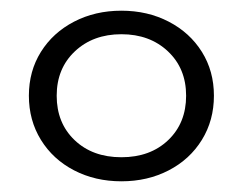

<svg xmlns="http://www.w3.org/2000/svg" viewBox="-20 -766 454 359"><path d="M34 -587Q34 -633 56.5 -669Q79 -705 118.5 -725.5Q158 -746 207 -746Q256 -746 295.5 -725.5Q335 -705 357.5 -669Q380 -633 380 -587Q380 -541 357.5 -504.5Q335 -468 295.5 -447.5Q256 -427 207 -427Q158 -427 118.5 -447.5Q79 -468 56.5 -504.5Q34 -541 34 -587ZM328 -587Q328 -638 294 -670Q260 -702 207 -702Q154 -702 120 -670Q86 -638 86 -587Q86 -536 119.5 -504Q153 -472 207 -472Q261 -472 294.5 -504Q328 -536 328 -587Z"/></svg>

Font: Montserrat-Regular
Style: Regular
Weight: 400
Version: Version 7.200